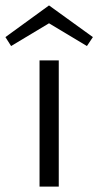

<svg xmlns="http://www.w3.org/2000/svg" viewBox="-50 -689 363 709"><path d="M293 -552 271 -519 131 -603 -9 -519 -30 -552 131 -669ZM96 -466H167V0H96Z"/></svg>

Font: Ysabeau SC
Style: Regular
Weight: 400
Designer: Christian Thalmann (Catharsis Fonts)
Version: Version 0.003